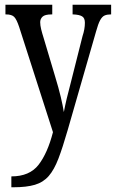

<svg xmlns="http://www.w3.org/2000/svg" viewBox="-20 -556 490 812"><path d="M28 190Q105 190 143 141Q181 92 204 3L61 -442Q50 -475 39.5 -485Q29 -495 6 -495H3V-536H201V-495H198Q170 -495 160 -485.5Q150 -476 150 -462Q150 -449 154 -432.5Q158 -416 165 -394L213 -233Q228 -184 237 -146Q246 -108 250 -82Q260 -135 279 -205L329 -403Q334 -418 336.5 -432Q339 -446 339 -460Q339 -480 327 -487Q315 -494 290 -495H287V-536H450V-495H448Q433 -495 422.5 -490.5Q412 -486 403.5 -470.5Q395 -455 386 -422L266 -5Q245 68 227 115Q209 162 186 188.5Q163 215 127.5 225.5Q92 236 37 236H28Z"/></svg>

Font: Noto Serif Hebrew ExtraCondensed
Style: Regular
Weight: 400
Width: 2
Designer: Monotype Design Team
Foundry: Monotype Imaging Inc.
Version: Version 2.004; ttfautohint (v1.8.4.7-5d5b)